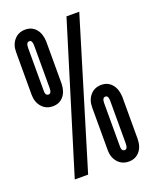

<svg xmlns="http://www.w3.org/2000/svg" viewBox="-141 -820 712 904"><g transform="rotate(-20 215.0 -367.5)"><path d="M98.5 -359Q132 -359 152 -382.2Q172 -405.5 173 -445V-658Q171 -698 151 -720.5Q131 -743 98.5 -743Q65 -743 43.8 -719.5Q22.5 -696 22.5 -658V-445Q22.5 -407 43.8 -383Q65 -359 98.5 -359ZM77 0H144L367 -735H303ZM98.5 -418Q81 -418 82.5 -445V-658Q82.5 -685 98.5 -685Q113 -685 113 -658V-445Q113 -418 98.5 -418ZM346 8Q379 8 399.5 -15.2Q420 -38.5 420.5 -77.5V-290.5Q418.5 -330 398.5 -353Q378.5 -376 346 -376Q312.5 -376 291.2 -352.2Q270 -328.5 270 -290.5V-77.5Q270 -39.5 291.2 -15.8Q312.5 8 346 8ZM346 -49.5Q328.5 -49.5 330 -77.5V-290.5Q330 -317.5 346 -317.5Q360.5 -317.5 360.5 -290.5V-77.5Q360.5 -49.5 346 -49.5Z"/></g></svg>

Font: League Gothic SemiCondensed
Style: Regular
Weight: 400
Width: 4
Designer: The League of Moveable Type
Version: Version 1.600; ttfautohint (v1.8.3)